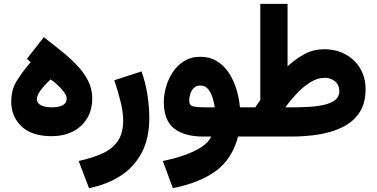

<svg xmlns="http://www.w3.org/2000/svg" viewBox="-20 -707 1951 994"><path d="M138.7 -385.3 119.1 -402.3 207 -514.6Q250 -481 293.9 -446Q337.9 -411.1 375 -372.8Q412.1 -334.5 434.8 -291.3Q457.5 -248 457.5 -198.7Q457.5 -137.2 430.4 -93.3Q403.3 -49.3 356 -25.6Q308.6 -2 248 -2Q144 -2 91.1 -53Q38.1 -104 38.1 -180.7Q38.1 -243.2 67.9 -290.3Q97.7 -337.4 138.7 -385.3ZM325.2 -197.3Q325.2 -211.4 311.8 -229.7Q298.3 -248 279.1 -265.9Q259.8 -283.7 242.2 -295.9Q227.5 -283.2 210.9 -264.9Q194.3 -246.6 182.6 -227.8Q170.9 -209 170.9 -194.3Q170.9 -172.9 192.1 -162.1Q213.4 -151.4 247.6 -151.4Q284.7 -151.4 304.9 -162.4Q325.2 -173.3 325.2 -197.3Z M440.9 267.1 387.2 126.5Q456.1 111.3 508.1 88.4Q560.1 65.4 588.9 24.7Q617.7 -16.1 617.7 -84Q617.7 -128.9 602.8 -186.3Q587.9 -243.7 571.8 -291.5L712.9 -337.4Q732.4 -282.7 742.7 -219Q752.9 -155.3 752.9 -96.7Q752.9 9.8 713.4 84.2Q673.8 158.7 603.5 203.6Q533.2 248.5 440.9 267.1Z M1017.6 -413.1Q1065.4 -413.1 1101.8 -391.1Q1138.2 -369.1 1163.3 -331.8Q1188.5 -294.4 1203.1 -247.6Q1217.8 -200.7 1222.2 -151.4H1254.4V0H1212.4Q1182.1 116.2 1097.7 178Q1013.2 239.7 875 267.1L822.8 126.5Q881.8 114.7 934.3 96.4Q986.8 78.1 1023.9 53.7Q1061 29.3 1073.2 0H1033.7Q934.1 0 881.1 -42Q828.1 -84 828.1 -179.7Q828.1 -215.8 839.4 -256.3Q850.6 -296.9 873.8 -332.5Q897 -368.2 932.9 -390.6Q968.8 -413.1 1017.6 -413.1ZM1033.7 -151.4H1091.8Q1088.9 -171.9 1081.3 -198.5Q1073.7 -225.1 1058.3 -244.6Q1043 -264.2 1016.6 -264.2Q995.6 -264.2 982.9 -251Q970.2 -237.8 964.8 -219.5Q959.5 -201.2 959.5 -185.5Q959.5 -161.1 981 -156.2Q1002.4 -151.4 1033.7 -151.4Z M1301.8 -151.4Q1308.1 -161.1 1314.5 -170.4Q1320.8 -179.7 1327.6 -189V-687H1468.8V-363.8Q1512.2 -403.3 1557.4 -427.5Q1602.5 -451.7 1657.2 -452.1Q1720.2 -452.1 1768.8 -425.5Q1817.4 -398.9 1845 -352.3Q1872.6 -305.7 1872.6 -245.1Q1872.6 -173.3 1842 -126Q1811.5 -78.6 1757.8 -51Q1704.1 -23.4 1634.8 -11.7Q1565.4 0 1487.8 0H1234.9V-151.4ZM1660.6 -304.2Q1623 -304.2 1585.7 -280.5Q1548.3 -256.8 1515.4 -221.7Q1482.4 -186.5 1457.5 -151.4H1495.1Q1540.5 -151.4 1583.7 -154.1Q1627 -156.7 1661.6 -165.3Q1696.3 -173.8 1716.6 -190.4Q1736.8 -207 1736.8 -234.9Q1736.8 -266.6 1714.8 -285.4Q1692.9 -304.2 1660.6 -304.2Z"/></svg>

Font: Vazirmatn RD UI FD Black
Style: Regular
Weight: 900
Designer: Saber Rastikerdar
Foundry: Saber Rastikerdar
Version: Version 33.003